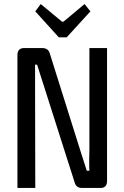

<svg xmlns="http://www.w3.org/2000/svg" viewBox="-20 -927 614 947"><path d="M426 -871 309 -743H270L154 -871L181 -907L286 -820H293L397 -907ZM508 -690V-35Q508 0 476 0H384Q355 0 348 -28L192 -517Q170 -588 163 -608H153V-517L154 0H66V-655Q66 -690 99 -690H188Q219 -690 226 -662L376 -185Q406 -90 408 -85H421Q420 -86 420 -138L421 -190V-690Z"/></svg>

Font: exo2condensed_r
Style: Regular
Weight: 400
Width: 3
Designer: Natanael Gama
Version: Version 1.001;PS 001.001;hotconv 1.0.70;makeotf.lib2.5.58329